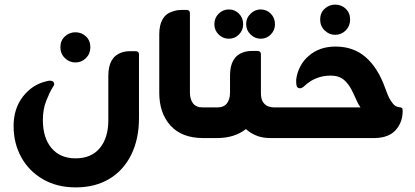

<svg xmlns="http://www.w3.org/2000/svg" viewBox="-20 -599 1801 833"><path d="M307 -459Q334 -459 353 -441Q372 -423 372 -394Q372 -366 353 -347Q334 -328 307 -328Q281 -328 261.5 -347Q242 -366 242 -394Q242 -423 261.5 -441Q281 -459 307 -459ZM308 214Q228 214 167 179Q106 144 72.5 83.5Q39 23 39 -52Q39 -128 79.5 -180Q120 -232 180 -246Q191 -249 196 -249Q215 -249 215 -233Q215 -230 213 -227Q211 -224 208 -219Q195 -198 180.5 -161.5Q166 -125 166 -78Q166 -1 203.5 43.5Q241 88 308 88Q376 88 413 43.5Q450 -1 450 -78V-271Q450 -351 507 -371Q519 -375 528 -376Q537 -377 556 -377H567Q583 -377 583 -363V-87Q583 4 549.5 72Q516 140 454.5 177Q393 214 308 214Z M897 0H862Q769 0 720 -54Q671 -108 671 -196V-450Q671 -531 728 -549Q740 -553 749 -554.5Q758 -556 777 -556H789Q804 -556 804 -542V-198Q804 -168 817.5 -150.5Q831 -133 859 -133H897Z M973 -431Q947 -431 928.5 -449.5Q910 -468 910 -494Q910 -521 928.5 -539.5Q947 -558 973 -558Q999 -558 1017 -539.5Q1035 -521 1035 -494Q1035 -468 1017 -449.5Q999 -431 973 -431ZM1111 -431Q1086 -431 1067 -449.5Q1048 -468 1048 -494Q1048 -521 1067 -539.5Q1086 -558 1111 -558Q1137 -558 1155 -539.5Q1173 -521 1173 -494Q1173 -468 1155 -449.5Q1137 -431 1111 -431ZM1167 -133H1204V0H1154Q1117 0 1090.5 -11.5Q1064 -23 1047 -39Q1023 -20 991.5 -10Q960 0 920 0H886V-133H923Q951 -133 964.5 -150.5Q978 -168 978 -198V-272Q978 -352 1035 -372Q1048 -376 1056.5 -377Q1065 -378 1084 -378H1096Q1112 -378 1112 -364V-196Q1112 -169 1121.5 -155.5Q1131 -142 1144 -137.5Q1157 -133 1167 -133Z M1434 -579Q1461 -579 1480 -561Q1499 -543 1499 -514Q1499 -486 1480 -467Q1461 -448 1434 -448Q1408 -448 1388.5 -467Q1369 -486 1369 -514Q1369 -543 1388.5 -561Q1408 -579 1434 -579ZM1605 0H1193V-133H1544Q1535 -146 1530 -157Q1525 -168 1513 -194Q1496 -232 1473.5 -251.5Q1451 -271 1415 -271Q1379 -271 1349 -258Q1325 -248 1302 -227Q1291 -216 1281 -216Q1268 -216 1266 -231Q1265 -236 1265 -241Q1265 -246 1265 -253Q1268 -282 1282.5 -310Q1297 -338 1320 -357Q1366 -397 1436 -397Q1514 -397 1567 -350.5Q1620 -304 1651 -217Q1663 -184 1669 -173Q1675 -162 1685 -149Q1694 -137 1711 -134Q1721 -133 1724 -130.5Q1727 -128 1727 -117Q1727 -69 1697 -35Q1667 -1 1605 0Z"/></svg>

Font: Zain Black
Style: Regular
Weight: 900
Designer: Zain,Boutros
Foundry: Mobile Telecommunications Company (Zain), 2024
Version: Version 1.50; ttfautohint (v1.8.4)